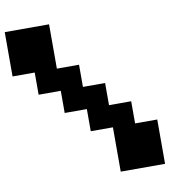

<svg xmlns="http://www.w3.org/2000/svg" viewBox="-85 -863 948 948"><g transform="rotate(-10 389.0 -389.0)"><path d="M555.6 -222.2H666.7V0H444.4V-222.2H333.3V-333.3H222.2V-444.4H111.1V-555.6H0V-777.8H222.2V-555.6H333.3V-444.4H444.4V-333.3H555.6Z"/></g></svg>

Font: Pixeloid Sans
Style: Bold
Weight: 700
Monospace: yes
Designer: GGBot
Version: 0.3